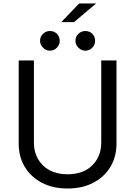

<svg xmlns="http://www.w3.org/2000/svg" viewBox="-20 -1077 781 1110"><path d="M565.3 -727.3H653.4V-245.7Q653.4 -171.2 618.4 -112.7Q583.5 -54.3 519.9 -20.8Q456.3 12.8 370.7 12.8Q285.2 12.8 221.6 -20.8Q158 -54.3 123 -112.7Q88.1 -171.2 88.1 -245.7V-727.3H176.1V-252.8Q176.1 -172.9 228 -121.3Q279.8 -69.6 370.7 -69.6Q462 -69.6 513.7 -121.3Q565.3 -172.9 565.3 -252.8ZM268.5 -784.1Q246.1 -784.1 228.9 -801.3Q211.6 -818.5 211.6 -840.9Q211.6 -865.4 228.9 -881.6Q246.1 -897.7 268.5 -897.7Q293 -897.7 309.1 -881.6Q325.3 -865.4 325.3 -840.9Q325.3 -818.5 309.1 -801.3Q293 -784.1 268.5 -784.1ZM473 -784.1Q450.6 -784.1 433.4 -801.3Q416.2 -818.5 416.2 -840.9Q416.2 -865.4 433.4 -881.6Q450.6 -897.7 473 -897.7Q497.5 -897.7 513.7 -881.6Q529.8 -865.4 529.8 -840.9Q529.8 -818.5 513.7 -801.3Q497.5 -784.1 473 -784.1ZM333.8 -948.9 437.5 -1056.8H535.5L407.7 -948.9Z"/></svg>

Font: Inter Alia
Style: Regular
Weight: 400
Designer: Rasmus Andersson (Latin, Greek, Cyrillic etc.) and Evan from Shavian.info (Shavian, old style figures)
Foundry: Shavian.info
Version: Version 0.001;git-37ab20767